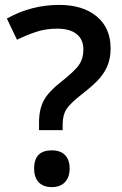

<svg xmlns="http://www.w3.org/2000/svg" viewBox="-20 -744 493 778"><path d="M138.2 -216.8V-248Q138.2 -301.8 157.7 -337.4Q177.2 -373 226.1 -411.1Q284.2 -457 301 -482.4Q317.9 -507.8 317.9 -543Q317.9 -584 290.5 -606Q263.2 -627.9 211.9 -627.9Q165.5 -627.9 126 -614.7Q86.4 -601.6 48.8 -583L7.8 -668.9Q106.9 -724.1 220.2 -724.1Q315.9 -724.1 372.1 -677.2Q428.2 -630.4 428.2 -547.9Q428.2 -511.2 417.5 -482.7Q406.7 -454.1 385 -428.2Q363.3 -402.3 310.1 -360.8Q264.6 -325.2 249.3 -301.8Q233.9 -278.3 233.9 -238.8V-216.8ZM118.2 -61Q118.2 -134.8 189.9 -134.8Q225.1 -134.8 243.7 -115.5Q262.2 -96.2 262.2 -61Q262.2 -26.4 243.4 -6.1Q224.6 14.2 189.9 14.2Q155.3 14.2 136.7 -5.6Q118.2 -25.4 118.2 -61Z"/></svg>

Font: f1_25842          
Style: Regular
Weight: 600
Foundry: Ascender Corporation
Version: Version 1.10